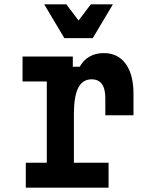

<svg xmlns="http://www.w3.org/2000/svg" viewBox="-20 -866 690 886"><path d="M84 -605H316V-558H348Q364 -588 392.5 -604.5Q421 -621 459 -621Q524 -621 560 -571.5Q596 -522 596 -433V-334H466V-413Q466 -500 403 -500Q361 -500 341 -460.5Q321 -421 321 -339V-115H481V0H99V-115H196V-490H84ZM501 -846 408 -690H277L184 -846H286L376 -727H309L399 -846Z"/></svg>

Font: Martian Mono SemiCondensed Medium
Style: Regular
Weight: 500
Width: 4
Designer: Roman Shamin
Foundry: Evil Martians
Version: Version 1.000